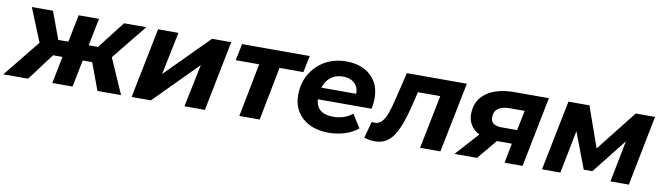

<svg xmlns="http://www.w3.org/2000/svg" viewBox="-83 -993 4993 1450"><g transform="rotate(10 2413.5 -267.5)"><path d="M673 0 578 -256 715 -316 854 0ZM477 -207 501 -328H688L664 -207ZM722 -253 573 -268 782 -538H953ZM141 0H-49L217 -329L333 -256ZM482 0H327L434 -538H590ZM414 -207H228L252 -328H438ZM191 -253 75 -538H237L337 -268Z M935 0 1043 -538H1199L1132 -211L1457 -538H1604L1497 0H1340L1408 -328L1083 0Z M1761 0 1848 -446 1876 -410H1661L1687 -538H2206L2180 -410H1961L2004 -446L1917 0Z M2446 8Q2362 8 2300.5 -22Q2239 -52 2205 -106Q2171 -160 2171 -233Q2171 -323 2211.5 -393.5Q2252 -464 2323.5 -505Q2395 -546 2488 -546Q2567 -546 2624 -516.5Q2681 -487 2712.5 -434.5Q2744 -382 2744 -309Q2744 -288 2741.5 -267Q2739 -246 2735 -227H2290L2306 -318H2662L2598 -290Q2606 -335 2593 -365.5Q2580 -396 2551 -412.5Q2522 -429 2481 -429Q2430 -429 2394.5 -404.5Q2359 -380 2341 -337Q2323 -294 2323 -240Q2323 -178 2357.5 -147.5Q2392 -117 2462 -117Q2503 -117 2541 -130Q2579 -143 2606 -167L2671 -64Q2624 -27 2565.5 -9.5Q2507 8 2446 8Z M2719 -1 2753 -129Q2760 -128 2765.5 -127.5Q2771 -127 2777 -127Q2809 -127 2831 -151Q2853 -175 2869 -219.5Q2885 -264 2899 -323L2951 -538H3411L3303 0H3147L3237 -449L3265 -411H3028L3068 -451L3035 -315Q3015 -231 2993 -169.5Q2971 -108 2944.5 -68Q2918 -28 2883 -8.5Q2848 11 2801 11Q2780 11 2761 8Q2742 5 2719 -1Z M3795 0 3830 -181 3847 -151H3699Q3595 -151 3538.5 -197.5Q3482 -244 3482 -319Q3482 -423 3561 -480.5Q3640 -538 3777 -538H4040L3933 0ZM3411 0 3596 -205H3754L3584 0ZM3839 -226 3885 -454 3898 -412H3763Q3705 -412 3674 -389.5Q3643 -367 3643 -322Q3643 -259 3727 -259H3866Z M4082 0 4190 -538H4351L4481 -170H4416L4706 -538H4854L4748 0H4607L4681 -378L4704 -362L4459 -52H4393L4271 -373L4298 -380L4223 0Z"/></g></svg>

Font: MOST Montserrat
Style: Bold Italic
Weight: 700
Italic angle: -11.3°
Designer: Julieta Ulanovsky
Foundry: Julieta Ulanovsky
Version: Version 8.000;March 11, 2024;FontCreator 15.0.0.2926 64-bit